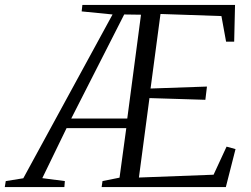

<svg xmlns="http://www.w3.org/2000/svg" viewBox="-100 -763 1024 783"><path d="M-80.5 0 -76.5 -24.5 -5 -36 359 -704 233 -716.5 236 -743H858.5L855 -593H822L803 -697.5L554.5 -706L514 -402L744 -410L737.5 -356L509.5 -363L466.5 -39L771 -50.5L824 -165L860.5 -155L821 0H314.5L318 -24.5L387.5 -38.5L415 -240.5H171.5L72.5 -36.5L164.5 -24.5L162.5 0ZM190.5 -279.5H419L475 -703L406.5 -704Z"/></svg>

Font: Merriweather 96pt Light
Style: Italic
Weight: 300
Italic angle: -7.8°
Version: Version 2.101